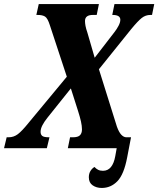

<svg xmlns="http://www.w3.org/2000/svg" viewBox="-51 -734 784 951"><path d="M453 197Q427 197 408 184Q389 171 389 144Q389 126 397 113Q405 100 417 93Q425 102 435 107Q445 112 459 112Q507 112 520 39L527 0H285L296 -54H310Q335 -54 345 -64Q355 -74 355 -93Q355 -110 350 -132.5Q345 -155 336 -183L300 -296L184 -151Q168 -131 159 -113.5Q150 -96 150 -81Q150 -68 158 -61Q166 -54 192 -54H194L181 0H-31L-18 -54H-8Q17 -54 37.5 -69.5Q58 -85 91 -126L280 -354L196 -609Q185 -644 172 -652Q159 -660 136 -660H129L141 -714H439L428 -660H409Q370 -660 370 -630Q370 -620 372.5 -606Q375 -592 382 -572L418 -448L516 -575Q527 -589 536 -606Q545 -623 545 -636Q545 -660 507 -660H505L516 -714H713L702 -660H694Q670 -660 651 -645Q632 -630 599 -590L439 -391L528 -107Q538 -79 550 -66.5Q562 -54 575 -54H598L579 45Q563 130 530.5 163.5Q498 197 453 197Z"/></svg>

Font: Noto Serif ExtraCondensed ExtraBold
Style: Italic
Weight: 800
Width: 2
Italic angle: -12°
Designer: Monotype Design Team
Foundry: Monotype Imaging Inc.
Version: Version 2.013